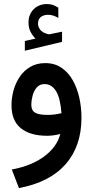

<svg xmlns="http://www.w3.org/2000/svg" viewBox="-20 -686 470 970"><path d="M159.2 -491.2Q143.6 -506.8 133.8 -526.4Q124 -545.9 124 -572.3Q124 -591.3 129.4 -606.4Q134.8 -621.6 144 -632.8Q157.2 -648.9 176 -657.2Q194.8 -665.5 214.8 -665.5Q235.4 -665.5 248 -660.6Q260.7 -655.8 274.4 -647.5L274.9 -595.7Q260.3 -603.5 248.3 -607.4Q236.3 -611.3 221.7 -611.3Q212.9 -611.3 202.9 -608.6Q192.9 -606 185.1 -599.1Q171.9 -587.4 171.9 -565.9Q172.4 -550.3 182.9 -536.1Q193.4 -522 217.3 -515.1Q219.7 -514.6 222.2 -513.7Q224.6 -512.7 227.5 -512.7Q230 -512.7 231.9 -513.2L293.5 -525.9V-474.6L105.5 -429.7V-479ZM284.7 -9.3Q270 -4.9 251.2 -2.4Q232.4 0 218.8 0Q132.3 0 85.2 -38.3Q38.1 -76.7 38.1 -154.3Q38.1 -191.4 48.3 -229Q58.6 -266.6 79.6 -297.9Q100.6 -329.1 132.8 -348.1Q165 -367.2 209 -367.2Q256.3 -367.2 291 -343.5Q325.7 -319.8 347.9 -280Q370.1 -240.2 380.9 -191.2Q391.6 -142.1 391.6 -90.8Q391.6 52.2 311.5 143.6Q231.4 234.9 75.7 264.2L39.6 170.4Q140.6 151.4 204.3 103.5Q268.1 55.7 284.7 -9.3ZM290.5 -114.3Q284.7 -191.4 262.7 -226.3Q240.7 -261.2 205.1 -261.2Q179.7 -261.2 165 -243.4Q150.4 -225.6 144.3 -201.2Q138.2 -176.8 138.2 -156.7Q138.2 -128.9 156.5 -117.2Q174.8 -105.5 221.2 -105.5Q237.8 -105.5 255.6 -107.7Q273.4 -109.9 290.5 -114.3Z"/></svg>

Font: Vazir Medium
Style: Medium
Weight: 500
Designer: Saber Rastikerdar
Foundry: Saber Rastikerdar
Version: Version 30.0.0